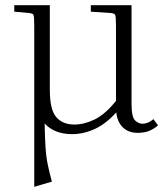

<svg xmlns="http://www.w3.org/2000/svg" viewBox="-20 -507 646 740"><path d="M330 -462V-487H487V-107Q487 -56 500.5 -43Q514 -30 530 -30Q538 -30 549 -34Q560 -38 571 -48L589 -24Q575 -11 556 -3Q537 5 511 5Q475 5 453.5 -16Q432 -37 428 -74Q389 -30 345.5 -10Q302 10 258 10Q190 10 152 -31Q153 24 155.5 61.5Q158 99 164.5 129.5Q171 160 180 193L112 213V-408Q112 -443 109 -449.5Q106 -456 90 -457L35 -462V-487H172V-161Q172 -85 196.5 -56Q221 -27 267 -27Q304 -27 344.5 -46.5Q385 -66 427 -118V-408Q427 -443 424 -449.5Q421 -456 405 -457Z"/></svg>

Font: Inria Serif Light
Style: Regular
Weight: 300
Designer: Black Foundry Team
Foundry: Black Foundry
Version: Version 1.000; ttfautohint (v1.8.3)